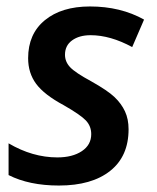

<svg xmlns="http://www.w3.org/2000/svg" viewBox="-20 -570 490 600"><path d="M381.8 -166Q381.8 -81.5 324.2 -35.9Q266.6 9.8 164.1 9.8Q71.3 9.8 6.8 -22.9V-122.1Q81.5 -78.1 159.2 -78.1Q206.5 -78.1 235.8 -97.7Q265.1 -117.2 265.1 -150.9Q265.1 -175.8 248.3 -193.6Q231.4 -211.4 179.2 -241.2Q118.2 -273.9 93 -307.9Q67.9 -341.8 67.9 -388.2Q67.9 -463.9 120.1 -506.8Q172.4 -549.8 261.2 -549.8Q356.9 -549.8 430.2 -508.8L393.1 -422.9Q324.7 -460 263.2 -460Q227.5 -460 205.3 -443.8Q183.1 -427.7 183.1 -398.9Q183.1 -377 199.2 -359.9Q215.3 -342.8 265.1 -315.9Q316.4 -287.1 337.9 -266.6Q359.4 -246.1 370.6 -221.9Q381.8 -197.8 381.8 -166Z"/></svg>

Font: f3_4961           
Style: Italic
Weight: 600
Italic angle: -12°
Foundry: Ascender Corporation
Version: Version 1.10